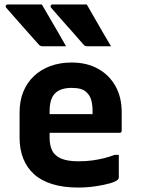

<svg xmlns="http://www.w3.org/2000/svg" viewBox="-20 -831 640 863"><path d="M168 -811Q187 -779 205 -747.5Q223 -716 241.5 -685Q260 -654 277 -623Q252 -623 225.5 -623Q199 -623 171 -623Q165 -623 160.5 -625.5Q156 -628 154 -631Q125 -664 101 -690.5Q77 -717 55.5 -742Q34 -767 8 -796Q4 -801 6.5 -806Q9 -811 15 -811Q43 -811 67 -811Q91 -811 115.5 -811Q140 -811 168 -811ZM370 -811Q389 -779 406.5 -747.5Q424 -716 442.5 -685Q461 -654 479 -623Q453 -623 427 -623Q401 -623 372 -623Q366 -623 361.5 -625.5Q357 -628 355 -631Q327 -664 303 -690.5Q279 -717 257 -742Q235 -767 210 -796Q206 -801 208 -806Q210 -811 217 -811Q244 -811 268.5 -811Q293 -811 317.5 -811Q342 -811 370 -811ZM302 -550Q370 -550 420.5 -522Q471 -494 499 -444Q527 -394 527 -327V-244Q527 -241 526 -238.5Q525 -236 522.5 -235Q520 -234 517 -234H287Q270 -234 252.5 -234Q235 -234 218 -234H177L174 -318H396Q396 -322 396 -325Q396 -328 396 -332Q396 -361 390 -381.5Q384 -402 371 -414Q360 -426 343 -431Q326 -436 302 -436Q252 -436 227.5 -411.5Q203 -387 203 -332V-210Q203 -194 206 -180Q209 -166 214 -155Q219 -144 228 -136Q244 -120 270.5 -113Q297 -106 332 -106Q368 -106 395.5 -110Q423 -114 448 -120Q473 -126 495 -135H514Q514 -109 514 -83.5Q514 -58 514 -32Q514 -30 513 -28Q512 -26 510 -24Q502 -15 474 -7Q446 1 408 6.5Q370 12 331 12Q265 12 215 -3.5Q165 -19 133 -48Q101 -77 84.5 -118.5Q68 -160 68 -212V-326Q68 -377 84.5 -418Q101 -459 132 -488.5Q163 -518 206 -534Q249 -550 302 -550Z"/></svg>

Font: RecMonoLinear Nerd Font Mono
Style: Bold
Weight: 700
Monospace: yes
Version: Version 1.085; ttfautohint (v1.8.4.7-5d5b);Nerd Fonts 3.2.1